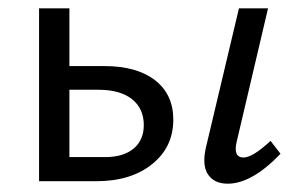

<svg xmlns="http://www.w3.org/2000/svg" viewBox="-20 -436 695 462"><path d="M231 -277Q309 -277 353 -243Q397 -209 397 -148Q397 -82 346 -41Q295 0 212 0H74V-416H147V-277ZM631 -97 655 -66Q586 6 528 6Q496 6 481 -15.5Q466 -37 475 -79L555 -416H625L550 -97Q540 -57 566 -57Q588 -57 631 -97ZM233 -58Q277 -58 301.5 -78.5Q326 -99 326 -135Q326 -175 297.5 -197.5Q269 -220 217 -220H147V-58Z"/></svg>

Font: EauTest Medium
Style: Italic
Weight: 500
Italic angle: -12°
Designer: Christian Thalmann (Catharsis Fonts)
Version: Version 0.001;PS 000.001;hotconv 1.0.88;makeotf.lib2.5.64775